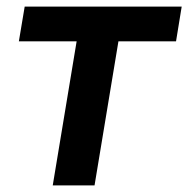

<svg xmlns="http://www.w3.org/2000/svg" viewBox="-20 -561 570 581"><path d="M139.6 0 211.9 -436H37.1L54.7 -541H529.8L512.7 -436H338.4L266.1 0Z"/></svg>

Font: Inter 17pt SemiBold
Style: Italic
Weight: 600
Italic angle: -9.3988°
Version: Version 4.001;git-66647c0bb